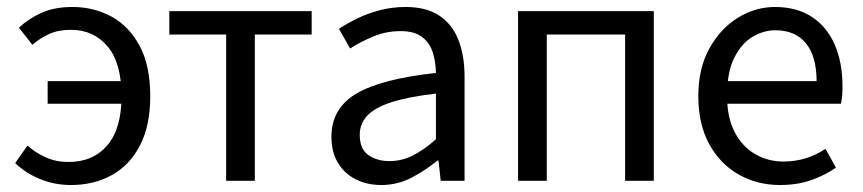

<svg xmlns="http://www.w3.org/2000/svg" viewBox="-20 -518 2471 550"><path d="M183.7 12Q136.5 12 95.5 -4.7Q54.4 -21.3 23.5 -50.8L58.7 -101Q81.7 -80.3 111.2 -67.2Q140.7 -54 176.3 -54Q246.4 -54 287.3 -101.6Q328.1 -149.2 328.1 -242.3Q328.1 -338 288 -385.3Q247.9 -432.6 183.1 -432.6Q147.3 -432.6 121.1 -420.7Q94.9 -408.9 72.7 -389.6L34.3 -438.6Q60.2 -463.4 97.6 -480.7Q135.1 -498 187.5 -498Q248.9 -498 299.5 -470.4Q350.1 -442.7 380.3 -386.1Q410.4 -329.5 410.4 -242.3Q410.4 -158.3 381.1 -101.6Q351.7 -44.8 300.3 -16.4Q249 12 183.7 12ZM116.5 -220.8V-285.6H371.5V-220.8Z M627.8 0V-419.1H465V-486.1H872.8V-419.1H710V0Z M1072.3 12Q1031.6 12 999.2 -4.3Q966.8 -20.5 948.1 -51.5Q929.4 -82.4 929.4 -126.2Q929.4 -208 1001.4 -250.2Q1073.4 -292.3 1228.7 -309Q1228.5 -339.5 1220 -367Q1211.5 -394.6 1189.5 -411.7Q1167.4 -428.9 1127.9 -428.9Q1086.1 -428.9 1049.1 -413.4Q1012 -397.9 982.9 -379L951 -435.4Q973.3 -450.4 1003 -464.9Q1032.7 -479.4 1067.9 -488.7Q1103.1 -498 1142.1 -498Q1201.2 -498 1238.4 -473.3Q1275.6 -448.6 1293.2 -403.6Q1310.8 -358.6 1310.8 -297.7V0H1242.5L1236.1 -57.9H1232.8Q1197.7 -29.1 1157.8 -8.5Q1117.9 12 1072.3 12ZM1095.2 -56.5Q1130.6 -56.5 1162.1 -72.3Q1193.6 -88.1 1228.7 -118.9V-249.9Q1147 -240.4 1099.3 -224.5Q1051.6 -208.6 1031 -185.6Q1010.5 -162.7 1010.5 -131.5Q1010.5 -91.2 1035.3 -73.8Q1060.1 -56.5 1095.2 -56.5Z M1464 0V-486.1H1852.9V0H1770.7V-419.1H1546.3V0Z M2214.4 12Q2148.8 12 2095.7 -18.3Q2042.5 -48.6 2011.4 -105.5Q1980.4 -162.5 1980.4 -242.9Q1980.4 -322.1 2012.1 -379.2Q2043.7 -436.4 2093.8 -467.2Q2143.8 -498 2199.9 -498Q2262.3 -498 2305.5 -469.7Q2348.8 -441.5 2371.1 -390.3Q2393.4 -339.2 2393.4 -270Q2393.4 -257.5 2392.5 -245.2Q2391.6 -232.9 2388.9 -220.8H2039.3V-285.6H2319.2Q2319.2 -356.4 2288.7 -393.9Q2258.1 -431.3 2201.1 -431.3Q2167.7 -431.3 2136 -412.7Q2104.3 -394 2083.5 -352.8Q2062.7 -311.5 2062.7 -243.7Q2062.7 -181.8 2084.4 -139.9Q2106.2 -98 2143.1 -76.6Q2179.9 -55.3 2223.7 -55.3Q2259.2 -55.3 2289.4 -65Q2319.7 -74.8 2344.7 -91.6L2374.6 -37.7Q2343.3 -16 2303.7 -2Q2264.1 12 2214.4 12Z"/></svg>

Font: Source Sans 3 Variable
Style: Regular
Weight: 200
Designer: Paul D. Hunt
Foundry: Adobe Systems Incorporated
Version: Version 3.026